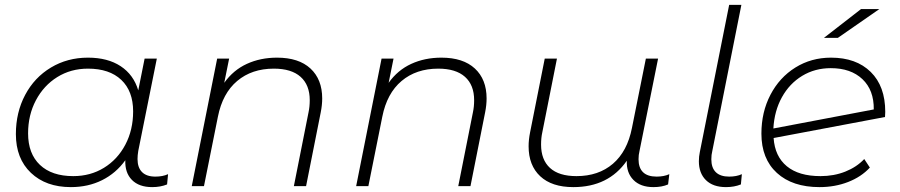

<svg xmlns="http://www.w3.org/2000/svg" viewBox="-20 -762 3686 786"><path d="M668 -49 664 -7Q637 4 603 4Q549 4 520 -25.5Q491 -55 493 -106Q455 -53 398 -24.5Q341 4 270 4Q168 4 106.5 -54.5Q45 -113 45 -213Q45 -302 83 -373.5Q121 -445 188.5 -485.5Q256 -526 340 -526Q421 -526 474 -491Q527 -456 546 -392L572 -522H622L546 -144Q543 -126 543 -111Q543 -76 561.5 -57.5Q580 -39 616 -39Q646 -39 668 -49ZM525 -306Q525 -389 476.5 -435Q428 -481 340 -481Q270 -481 214.5 -446.5Q159 -412 127 -351.5Q95 -291 95 -216Q95 -133 143.5 -87Q192 -41 280 -41Q350 -41 405.5 -75Q461 -109 493 -169.5Q525 -230 525 -306Z M1299 -359Q1299 -332 1293 -302L1233 0H1183L1243 -302Q1248 -325 1248 -352Q1248 -414 1210.5 -447.5Q1173 -481 1101 -481Q1011 -481 951 -430.5Q891 -380 872 -284L815 0H765L869 -522H918L898 -423Q935 -475 990.5 -500.5Q1046 -526 1114 -526Q1203 -526 1251 -481.5Q1299 -437 1299 -359Z M1972 -359Q1972 -332 1966 -302L1906 0H1856L1916 -302Q1921 -325 1921 -352Q1921 -414 1883.5 -447.5Q1846 -481 1774 -481Q1684 -481 1624 -430.5Q1564 -380 1545 -284L1488 0H1438L1542 -522H1591L1571 -423Q1608 -475 1663.5 -500.5Q1719 -526 1787 -526Q1876 -526 1924 -481.5Q1972 -437 1972 -359Z M2720 -49 2715 -7Q2690 4 2655 4Q2602 4 2573 -25.5Q2544 -55 2546 -104Q2471 4 2327 4Q2239 4 2191.5 -40.5Q2144 -85 2144 -163Q2144 -190 2150 -220L2210 -522H2260L2200 -220Q2195 -198 2195 -170Q2195 -108 2231.5 -74.5Q2268 -41 2340 -41Q2430 -41 2489 -91.5Q2548 -142 2567 -238L2624 -522H2674L2598 -144Q2594 -128 2594 -110Q2594 -75 2612.5 -57Q2631 -39 2668 -39Q2698 -39 2720 -49Z M2841 -102Q2841 -121 2845 -140L2965 -742H3015L2896 -144Q2892 -128 2892 -110Q2892 -75 2910.5 -57Q2929 -39 2965 -39Q2995 -39 3017 -49L3013 -7Q2986 4 2952 4Q2899 4 2870 -24.5Q2841 -53 2841 -102Z M3604 -304 3603 -283 3147 -197Q3152 -122 3201 -81.5Q3250 -41 3339 -41Q3394 -41 3440.5 -59.5Q3487 -78 3518 -111L3541 -76Q3506 -38 3452 -17Q3398 4 3335 4Q3224 4 3160.5 -54Q3097 -112 3097 -215Q3097 -303 3134 -374Q3171 -445 3236 -485.5Q3301 -526 3382 -526Q3485 -526 3544.5 -467.5Q3604 -409 3604 -304ZM3146 -236 3557 -314Q3558 -393 3510.5 -438Q3463 -483 3381 -483Q3316 -483 3264 -451.5Q3212 -420 3181 -364Q3150 -308 3146 -236ZM3505 -725H3580L3410 -607H3353Z"/></svg>

Font: Montserrat Alternates Light
Style: Italic
Weight: 300
Italic angle: -11.3°
Designer: Julieta Ulanovsky
Foundry: Julieta Ulanovsky
Version: Version 7.200